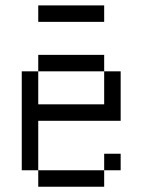

<svg xmlns="http://www.w3.org/2000/svg" viewBox="-20 -708 540 728"><path d="M437.5 -62.5V-125H375V-62.5H125V0H375V-62.5ZM375 -625V-687.5H125V-625ZM125 -62.5V-250H437.5V-437.5H375Q375 -437.5 375 -312.5H125Q125 -312.5 125 -437.5H62.5Q62.5 -437.5 62.5 -62.5ZM125 -437.5H375V-500H125Z"/></svg>

Font: Unifont
Style: Regular
Weight: 500
Version: Version 13.0.05